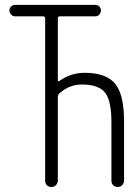

<svg xmlns="http://www.w3.org/2000/svg" viewBox="-20 -750 540 770"><path d="M40 -684.6Q31.2 -684.6 24.4 -691.9Q17.6 -699.2 17.6 -708Q17.6 -716.8 24.4 -723.6Q31.2 -730.5 40 -730.5H363.3Q372.1 -730.5 378.4 -723.6Q384.8 -716.8 384.8 -708Q384.8 -699.2 378.4 -691.9Q372.1 -684.6 363.3 -684.6H219.7Q211.9 -684.6 211.9 -675.8V-428.7Q211.9 -420.9 218.8 -425.8Q264.6 -458 319.3 -458Q405.3 -458 441.4 -414.6Q477.5 -371.1 477.5 -263.7V-25.4Q477.5 -15.6 470.2 -7.8Q462.9 0 452.1 0Q442.4 0 434.6 -6.8Q426.8 -13.7 426.8 -25.4V-261.7Q426.8 -346.7 400.9 -378.9Q375 -411.1 308.6 -411.1Q256.8 -411.1 217.8 -375Q211.9 -369.1 211.9 -360.4V-25.4Q211.9 -15.6 204.6 -7.8Q197.3 0 185.5 0Q175.8 0 168.5 -6.8Q161.1 -13.7 161.1 -25.4V-675.8Q161.1 -684.6 152.3 -684.6Z"/></svg>

Font: Rounded Mgen+ 2m light
Style: Regular
Weight: 200
Designer: [Source Han Sans]
Ryoko NISHIZUKA  (kana & ideographs); Paul D. Hunt (Latin, Greek & Cyrillic); Wenlong ZHANG  (bopomofo
Version: Version 1.059.20150602